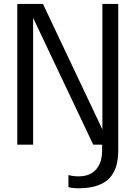

<svg xmlns="http://www.w3.org/2000/svg" viewBox="-20 -758 710 1006"><path d="M390.5 228.5Q373.5 228.5 358.8 226.5Q344 224.5 338.5 222.5V159.5Q345.5 161.5 360.8 163.8Q376 166 391 166Q426.5 166 450.2 154.5Q474 143 488.2 124Q502.5 105 508.8 81.8Q515 58.5 515 35.5V0H468.5L147.5 -677L153.5 -679V0H70.5V-737.5H205L527.5 -56.5L516.5 -54.5V-737.5H599.5V33.5Q599.5 76.5 589 112.2Q578.5 148 554.8 174Q531 200 490.8 214.2Q450.5 228.5 390.5 228.5Z"/></svg>

Font: Epilogue
Style: Regular
Weight: 400
Designer: Tyler Finck
Foundry: Etcetera Type Co
Version: Version 2.112